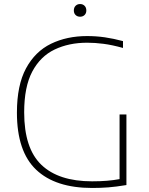

<svg xmlns="http://www.w3.org/2000/svg" viewBox="-20 -928 740 953"><path d="M437.5 5Q255 5 159.5 -85.5Q64 -176 64 -369Q64 -505 109.2 -588.8Q154.5 -672.5 233.2 -710.8Q312 -749 412 -749Q457.5 -749 500.5 -742.8Q543.5 -736.5 590.5 -724V-690Q536.5 -705 494 -710.5Q451.5 -716 412.5 -716Q322 -716 251.2 -682.2Q180.5 -648.5 140.2 -572.8Q100 -497 100 -370.5Q100 -191.5 185.5 -109.8Q271 -28 437 -28Q478 -28 511.2 -30.8Q544.5 -33.5 573.5 -39V-360H607.5V-9.5Q556 -1 517.8 2Q479.5 5 437.5 5ZM377.5 -845Q364 -845 355.2 -853.5Q346.5 -862 346.5 -876Q346.5 -890.5 355.2 -899.2Q364 -908 377.5 -908Q391 -908 399.8 -899.2Q408.5 -890.5 408.5 -876Q408.5 -862 399.8 -853.5Q391 -845 377.5 -845Z"/></svg>

Font: Encode Sans Semi Expanded Thin
Style: Regular
Weight: 100
Width: 6
Designer: Multiple Designers
Foundry: Impallari Type
Version: Version 3.000; ttfautohint (v1.8.3) -l 8 -r 50 -G 200 -x 14 